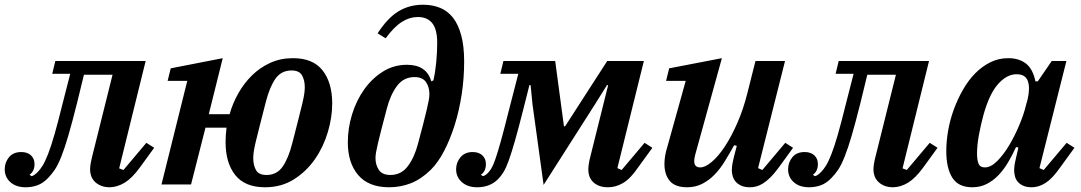

<svg xmlns="http://www.w3.org/2000/svg" viewBox="-47 -780 4570 812"><path d="M62 12Q21 12 -3 -9.5Q-27 -31 -27 -64Q-27 -93 -9 -115Q9 -137 43 -137Q69 -137 84 -123Q99 -109 99 -86Q99 -56 78 -41L86 -35Q96 -36 112 -52Q123 -63 133.5 -80Q144 -97 156.5 -129Q169 -161 183.5 -211.5Q198 -262 217 -339L250 -468H174L187 -522H569L457 -68L475 -61L572 -176L605 -155L544 -71Q511 -26 480.5 -7.5Q450 11 418 12Q395 12 379 5Q363 -2 353 -12.5Q343 -23 338.5 -36Q334 -49 334 -62Q334 -75 336.5 -89.5Q339 -104 342 -115L429 -464H308L279 -345Q258 -261 242 -206.5Q226 -152 212 -117Q198 -82 184.5 -62Q171 -42 156 -27Q135 -5 111.5 3.5Q88 12 62 12Z M1074 12Q989 12 948 -39.5Q907 -91 907 -179Q907 -193 908 -208.5Q909 -224 911 -240H822L761 0H636L745 -438H662L675 -491L895 -534L836 -297H924Q937 -343 961 -385.5Q985 -428 1018.5 -461Q1052 -494 1095.5 -514Q1139 -534 1192 -534Q1277 -534 1317.5 -482Q1358 -430 1358 -342Q1358 -284 1339.5 -221.5Q1321 -159 1285 -107Q1249 -55 1196 -21.5Q1143 12 1074 12ZM1080 -40Q1124 -40 1148.5 -75.5Q1173 -111 1189 -174Q1205 -237 1215.5 -277.5Q1226 -318 1232 -344Q1238 -370 1240 -385Q1242 -400 1242 -411Q1242 -440 1230.5 -461Q1219 -482 1186 -482Q1142 -482 1117.5 -446.5Q1093 -411 1077 -348Q1061 -285 1050.5 -244.5Q1040 -204 1034 -178Q1028 -152 1026 -137Q1024 -122 1024 -111Q1024 -82 1035.5 -61Q1047 -40 1080 -40Z M1599 12Q1512 12 1468 -39.5Q1424 -91 1424 -178Q1424 -238 1442 -296.5Q1460 -355 1493 -401.5Q1526 -448 1572 -477Q1618 -506 1674 -506Q1757 -506 1777 -436L1786 -440Q1794 -475 1798 -518Q1802 -561 1802 -599Q1802 -656 1781 -682Q1760 -708 1721 -708Q1685 -708 1652 -687Q1619 -666 1584 -618L1550 -639Q1592 -704 1638 -732Q1684 -760 1742 -760Q1782 -760 1814 -747Q1846 -734 1868.5 -705.5Q1891 -677 1903.5 -631Q1916 -585 1916 -520Q1916 -449 1905.5 -380.5Q1895 -312 1876 -251.5Q1857 -191 1831.5 -142Q1806 -93 1775 -62Q1734 -22 1690.5 -5Q1647 12 1599 12ZM1604 -40Q1650 -40 1678 -77.5Q1706 -115 1721 -173Q1735 -225 1744 -260.5Q1753 -296 1758.5 -319.5Q1764 -343 1766.5 -357Q1769 -371 1769 -382Q1769 -412 1754.5 -433Q1740 -454 1706 -454Q1660 -454 1632 -416.5Q1604 -379 1589 -321Q1575 -268 1566 -233Q1557 -198 1551.5 -174.5Q1546 -151 1543.5 -136.5Q1541 -122 1541 -112Q1541 -82 1555.5 -61Q1570 -40 1604 -40Z M1971 12Q1931 12 1906.5 -9.5Q1882 -31 1882 -64Q1882 -93 1900.5 -115Q1919 -137 1952 -137Q1978 -137 1993 -123Q2008 -109 2008 -86Q2008 -56 1987 -41L1995 -35Q2005 -37 2016 -48Q2024 -56 2031.5 -68.5Q2039 -81 2048.5 -108.5Q2058 -136 2071 -182.5Q2084 -229 2103 -305L2145 -468H2069L2082 -522H2301L2338 -246H2343L2521 -522H2676L2564 -69L2582 -61L2679 -176L2712 -155L2651 -71Q2619 -24 2588 -6Q2557 12 2525 12Q2502 12 2486 5.5Q2470 -1 2460 -11.5Q2450 -22 2445.5 -35Q2441 -48 2441 -62Q2441 -74 2443.5 -89Q2446 -104 2449 -115L2525 -420H2520L2470 -340L2252 2L2205 -339L2197 -420H2192L2165 -313Q2145 -234 2130.5 -183.5Q2116 -133 2104.5 -101Q2093 -69 2082 -51.5Q2071 -34 2059 -22Q2025 12 1971 12Z M2859 12Q2808 12 2785.5 -15Q2763 -42 2763 -87Q2763 -120 2775 -158L2853 -438H2770L2783 -491L3006 -534L2893 -125Q2889 -110 2889 -99Q2889 -72 2914 -72Q2936 -72 2964 -96Q2992 -120 3019.5 -162Q3047 -204 3072 -261.5Q3097 -319 3114 -387L3148 -522H3273L3159 -69L3177 -61L3274 -176L3307 -155L3246 -71Q3227 -45 3210.5 -29Q3194 -13 3179.5 -4Q3165 5 3151.5 8.5Q3138 12 3125 12Q3103 12 3088.5 5.5Q3074 -1 3065 -11Q3056 -21 3052 -34Q3048 -47 3048 -60Q3048 -74 3051 -90Q3054 -106 3057 -117L3069 -163L3058 -166Q3038 -130 3018 -97.5Q2998 -65 2974.5 -41Q2951 -17 2922.5 -2.5Q2894 12 2859 12Z M3375 12Q3334 12 3310 -9.5Q3286 -31 3286 -64Q3286 -93 3304 -115Q3322 -137 3356 -137Q3382 -137 3397 -123Q3412 -109 3412 -86Q3412 -56 3391 -41L3399 -35Q3409 -36 3425 -52Q3436 -63 3446.5 -80Q3457 -97 3469.5 -129Q3482 -161 3496.5 -211.5Q3511 -262 3530 -339L3563 -468H3487L3500 -522H3882L3770 -68L3788 -61L3885 -176L3918 -155L3857 -71Q3824 -26 3793.5 -7.5Q3763 11 3731 12Q3708 12 3692 5Q3676 -2 3666 -12.5Q3656 -23 3651.5 -36Q3647 -49 3647 -62Q3647 -75 3649.5 -89.5Q3652 -104 3655 -115L3742 -464H3621L3592 -345Q3571 -261 3555 -206.5Q3539 -152 3525 -117Q3511 -82 3497.5 -62Q3484 -42 3469 -27Q3448 -5 3424.5 3.5Q3401 12 3375 12Z M4065 12Q4006 12 3980.5 -28.5Q3955 -69 3955 -141Q3955 -183 3963 -228.5Q3971 -274 3987 -317.5Q4003 -361 4025.5 -400.5Q4048 -440 4077 -469.5Q4106 -499 4141 -516.5Q4176 -534 4217 -534Q4262 -534 4291.5 -511.5Q4321 -489 4332 -436H4342L4401 -522H4463L4349 -69L4367 -61L4464 -176L4497 -155L4436 -71Q4404 -25 4375 -6.5Q4346 12 4317 12Q4295 12 4280.5 5.5Q4266 -1 4257.5 -11Q4249 -21 4245.5 -34Q4242 -47 4242 -60Q4242 -74 4245 -90Q4248 -106 4251 -117L4260 -156L4250 -158Q4234 -123 4215.5 -92Q4197 -61 4174.5 -38Q4152 -15 4125 -1.5Q4098 12 4065 12ZM4118 -72Q4144 -72 4171.5 -100Q4199 -128 4223 -169Q4247 -210 4265.5 -255Q4284 -300 4292 -335L4299 -360Q4310 -408 4300 -437Q4290 -466 4252 -466Q4211 -466 4174 -424.5Q4137 -383 4112 -293Q4107 -275 4102 -253Q4097 -231 4093 -209.5Q4089 -188 4087 -167.5Q4085 -147 4085 -132Q4085 -103 4091.5 -87.5Q4098 -72 4118 -72Z"/></svg>

Font: IBM Plex Serif SmBld
Style: Italic
Weight: 600
Italic angle: -14°
Designer: Mike Abbink, Paul van der Laan, Pieter van Rosmalen
Foundry: Bold Monday
Version: Version 3.001